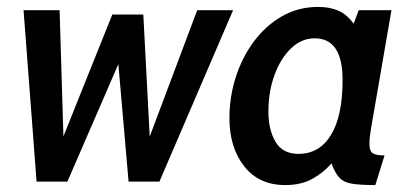

<svg xmlns="http://www.w3.org/2000/svg" viewBox="-20 -524 1187 554"><path d="M85.5 0 48 -494.5H152L163 -130.5L304 -482H393.5L412 -130L549 -494.5H652.5L440 0H351L321.5 -339L174.5 0Z M802.5 10Q727.5 10 684.8 -44Q642 -98 642 -183.5Q642 -244 660.2 -301.2Q678.5 -358.5 712.5 -404.2Q746.5 -450 793.5 -477Q840.5 -504 898 -504Q932 -504 956.8 -493Q981.5 -482 1000.5 -455.5L1015 -494.5H1109.5L1050 -150Q1046 -126.5 1046 -108.5Q1046 -87.5 1056 -81.5Q1066 -75.5 1089.5 -75.5L1063 10Q1020 10 996.2 6.2Q972.5 2.5 959.8 -10.8Q947 -24 936.5 -52.5Q913 -25.5 881 -7.8Q849 10 802.5 10ZM841 -80Q902 -80 935.2 -134.8Q968.5 -189.5 968.5 -293.5Q968.5 -413.5 888 -413.5Q850 -413.5 819.8 -384.5Q789.5 -355.5 772 -307.5Q754.5 -259.5 754.5 -202Q754.5 -149.5 775 -114.8Q795.5 -80 841 -80Z"/></svg>

Font: Cabin Condensed SemiBold
Style: Italic
Weight: 600
Width: 3
Italic angle: -10°
Designer: Pablo Impallari
Foundry: Pablo Impallari. http://www.impallari.com Igino Marini. http://www.ikern.com
Version: Version 3.001; ttfautohint (v1.8.3)